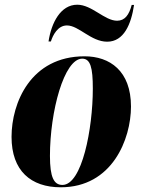

<svg xmlns="http://www.w3.org/2000/svg" viewBox="-20 -785 604 815"><path d="M435 -608C506 -608 537 -683 549 -764H539C528 -722 510 -697 477 -697C424 -697 370 -765 308 -765C237 -765 198 -688 186 -609H196C204 -635 225 -677 264 -677C315 -677 366 -608 435 -608ZM238 10C456 10 536 -194 536 -333C536 -484 446 -546 339 -546C110 -546 29 -348 29 -204C29 -60 111 10 238 10ZM245 0C209 0 192 -32 192 -123C192 -312 252 -536 329 -536C364 -536 374 -498 374 -409C374 -238 328 0 245 0Z"/></svg>

Font: Noto Serif Display Condensed Black
Style: Italic
Weight: 900
Width: 3
Italic angle: -12°
Designer: Monotype Design Team
Foundry: Monotype Imaging Inc.
Version: Version 2.009